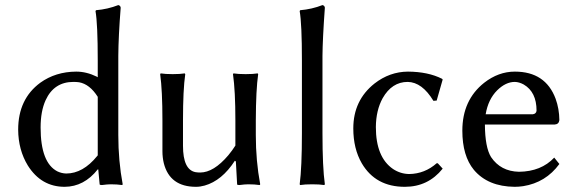

<svg xmlns="http://www.w3.org/2000/svg" viewBox="-20 -718 2240 748"><path d="M360.8 -112.8V-340.8Q329.6 -390.1 288.1 -397.5Q277.3 -398.9 266.1 -398.9Q190.4 -398.9 157.7 -327.6Q138.2 -284.7 138.2 -221.2Q138.2 -84 203.6 -50.3Q220.2 -42.5 237.8 -42Q303.2 -42 358.4 -109.9Q359.9 -111.8 360.8 -112.8ZM360.8 -58.1Q307.6 9.3 231.9 9.8Q140.6 9.8 88.4 -73.2Q51.3 -133.8 50.8 -212.9Q50.8 -332 136.7 -395.5Q196.3 -438.5 276.9 -439Q316.9 -439 356.9 -419.4Q359.9 -418 360.8 -417V-481.9Q360.8 -625 352.1 -674.8L354 -678.2Q399.9 -682.1 440.9 -698.2Q449.2 -696.3 450.2 -688Q441.4 -576.2 440.9 -500V-191.9Q440.9 -91.3 458 0L456.1 2.9Q436 0 411.6 0Q398.9 0 377 2.9Q368.2 2.9 368.2 0L362.8 -58.1Z M895 -91.8Q844.7 -14.2 777.3 4.9Q759.8 9.8 743.7 9.8Q641.6 9.8 618.2 -82Q612.8 -104.5 612.8 -128.9V-249Q612.8 -365.2 604 -429.2L606 -432.1Q624 -429.2 652.8 -429.2Q681.6 -429.2 699.7 -432.1L701.7 -429.2Q692.9 -368.7 692.9 -249V-149.9Q692.9 -57.1 741.2 -47.4Q749.5 -45.9 759.8 -45.9Q812.5 -45.9 869.6 -113.3Q885.3 -132.3 897 -150.9V-249Q897 -363.3 887.7 -429.2L889.6 -432.1Q907.7 -429.2 937 -429.2Q965.8 -429.2 983.9 -432.1L985.8 -429.2Q977.1 -368.7 976.6 -249V-191.9Q976.6 -91.3 993.7 0L991.7 2.9Q971.7 0 947.3 0Q934.6 0 912.6 2.9Q903.8 2.9 903.8 0L898.9 -88.9Z M1156.2 -200.2V-481.9Q1156.2 -625 1147.5 -674.8L1149.4 -678.2Q1195.3 -682.1 1236.3 -698.2Q1244.6 -696.3 1245.6 -688Q1236.8 -565.9 1236.3 -500V-200.2Q1236.3 -65.9 1245.6 0L1243.2 2.9Q1225.1 0 1196.3 0Q1167.5 0 1149.4 2.9L1147.5 0Q1156.2 -65.4 1156.2 -200.2Z M1568.4 -398.9Q1506.8 -398.9 1470.7 -335.4Q1444.8 -288.1 1444.3 -223.1Q1444.3 -105.5 1511.2 -59.6Q1540 -40.5 1574.2 -40Q1634.8 -41 1681.2 -82H1685.5L1704.6 -61Q1647.9 9.8 1557.1 9.8Q1443.4 9.8 1389.6 -81.5Q1356.4 -138.7 1356.4 -217.8Q1356.4 -327.1 1439 -392.6Q1498 -438.5 1569.3 -439Q1647.9 -438.5 1702.1 -411.1L1704.6 -408.2L1681.2 -326.2L1668.5 -325.2Q1624.5 -397.9 1568.4 -398.9Z M1872.1 -272.9H2056.2Q2069.3 -274.9 2070.3 -287.1Q2070.3 -359.4 2020.5 -388.7Q2002.9 -398.4 1985.8 -398.9Q1950.2 -398.9 1917 -366.2Q1881.8 -331.1 1872.1 -272.9ZM2139.2 -104 2159.2 -79.1Q2106.4 -6.8 2018.1 7.3Q2001 9.8 1984.9 9.8Q1880.9 8.8 1826.2 -56.2Q1781.2 -110.8 1781.2 -209Q1781.2 -328.1 1866.2 -395.5Q1921.9 -439 1985.8 -439Q2105 -439 2144.5 -333.5Q2158.7 -294.4 2159.2 -250Q2157.2 -233.9 2141.1 -232.9H1869.1Q1869.6 -144 1893.1 -106Q1930.7 -50.3 2002 -48.8Q2088.4 -49.8 2139.2 -104Z"/></svg>

Font: Linux Biolinum O
Style: Regular
Weight: 400
Designer: Philipp H. Poll
Foundry: Philipp H. Poll
Version: Version 1.0.4